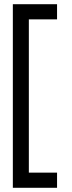

<svg xmlns="http://www.w3.org/2000/svg" viewBox="-20 -769 340 912"><path d="M251 -749V-677H117V51H251V123H41V-749Z"/></svg>

Font: TitilliumText22L Rg
Style: Regular
Weight: 400
Designer: Campivisivi
Foundry: Campivisivi
Version: 1.000